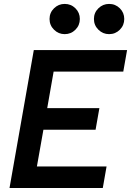

<svg xmlns="http://www.w3.org/2000/svg" viewBox="-20 -945 659 965"><path d="M27.8 0 149.9 -693.4H618.7L599.6 -585H249.5L217.3 -401.4H479.5L460.4 -293H198.2L165.5 -108.4H515.6L496.6 0ZM305.2 -773.4Q273.9 -773.4 251.5 -795.7Q229 -817.9 229 -849.6Q229 -881.3 251.5 -903.3Q273.9 -925.3 305.2 -925.3Q336.9 -925.3 359.1 -903.3Q381.3 -881.3 381.3 -849.6Q381.3 -817.9 359.1 -795.7Q336.9 -773.4 305.2 -773.4ZM528.3 -773.4Q497.1 -773.4 474.6 -795.7Q452.1 -817.9 452.1 -849.6Q452.1 -881.3 474.6 -903.3Q497.1 -925.3 528.3 -925.3Q560.1 -925.3 582.3 -903.3Q604.5 -881.3 604.5 -849.6Q604.5 -817.9 582.3 -795.7Q560.1 -773.4 528.3 -773.4Z"/></svg>

Font: Cascadia Code PL SemiBold
Style: Italic
Weight: 600
Italic angle: -10°
Monospace: yes
Designer: Aaron Bell
Foundry: Saja Typeworks
Version: Version 2404.023; ttfautohint (v1.8.4)